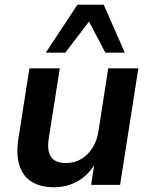

<svg xmlns="http://www.w3.org/2000/svg" viewBox="-20 -779 633 809"><path d="M206 10Q152 10 114.5 -12.5Q77 -35 62 -81.5Q47 -128 58 -198L104 -491H232L186 -200Q180 -165 185.5 -140.5Q191 -116 209 -104Q227 -92 257 -92Q294 -92 322.5 -109Q351 -126 370 -156.5Q389 -187 395 -227L436 -491H563L486 0H364L379 -100H386Q359 -47 312.5 -18.5Q266 10 206 10ZM173 -557 306 -759H417L506 -557H424L355 -688L255 -557Z"/></svg>

Font: Nunito Sans 11pt
Style: Bold Italic
Weight: 700
Italic angle: -9°
Version: Version 3.101;gftools[0.9.27]